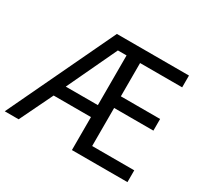

<svg xmlns="http://www.w3.org/2000/svg" viewBox="-148 -914 1175 1114"><g transform="rotate(30 440.0 -357.0)"><path d="M821 0H449V-221H199L92 0H-1L338 -714H821V-635H539V-412H802V-334H539V-79H821ZM234 -301H449V-634H391Z"/></g></svg>

Font: Noto Sans Symbols
Style: Regular
Weight: 400
Designer: Monotype Design Team
Foundry: Monotype Imaging Inc.
Version: Version 2.002